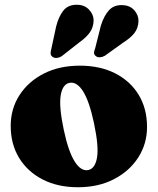

<svg xmlns="http://www.w3.org/2000/svg" viewBox="-20 -773 664 807"><path d="M315.5 -497Q400.5 -497 464 -464.8Q527.5 -432.5 562.8 -374.5Q598 -316.5 598 -239.5Q598 -168.5 561 -111Q524 -53.5 458.8 -19.8Q393.5 14 307.5 14Q222.5 14 159 -18.8Q95.5 -51.5 60.2 -109.5Q25 -167.5 25 -243.5Q25 -316 62 -373.2Q99 -430.5 164.2 -463.8Q229.5 -497 315.5 -497ZM352 -58.5Q380.5 -65.5 388 -112Q395.5 -158.5 375 -255.5Q355.5 -348 328.8 -389.8Q302 -431.5 271 -424.5Q242.5 -418 235 -371.2Q227.5 -324.5 248 -227.5Q267.5 -135 294.5 -93.2Q321.5 -51.5 352 -58.5ZM216 -662Q226.5 -703 245.8 -727.8Q265 -752.5 301 -753Q334 -753.5 353.5 -733.2Q373 -713 373.5 -688Q373 -659.5 358.5 -638Q344 -616.5 313 -594.5L239 -536.5Q229.5 -530.5 219 -529.5Q208.5 -528.5 201 -534Q193 -539.5 192.8 -547.8Q192.5 -556 195.5 -566.5ZM404 -665.5Q416.5 -705.5 437.2 -729Q458 -752.5 493 -751.5Q526 -751 544.5 -729.8Q563 -708.5 562 -683.5Q561 -655 545 -634.2Q529 -613.5 496.5 -593L420.5 -538.5Q411 -533 400.2 -532.2Q389.5 -531.5 382.5 -537.5Q374.5 -544 375.2 -552.2Q376 -560.5 380 -570Z"/></svg>

Font: Fraunces 9pt S000 Black
Style: Regular
Weight: 900
Version: Version 1.000; ttfautohint (v1.8.3)